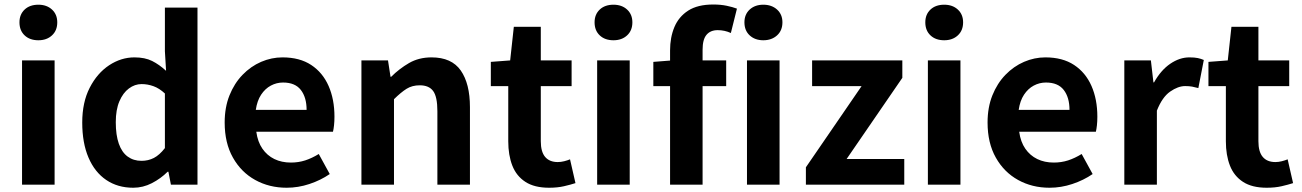

<svg xmlns="http://www.w3.org/2000/svg" viewBox="-20 -832 5864 865"><path d="M79.3 0V-559.8H226V0ZM152.9 -650.6Q114.2 -650.6 91 -672.6Q67.7 -694.5 67.7 -731.4Q67.7 -767.1 91 -789Q114.2 -810.8 152.9 -810.8Q190.5 -810.8 214.2 -789Q238 -767.1 238 -731.4Q238 -694.5 214.2 -672.6Q190.5 -650.6 152.9 -650.6Z M580.2 13.8Q510.3 13.8 458.6 -21.2Q406.9 -56.2 378.7 -122Q350.5 -187.8 350.5 -279.9Q350.5 -371.2 384.2 -436.8Q417.9 -502.4 471.7 -538Q525.6 -573.5 585.7 -573.5Q633 -573.5 665.3 -557.3Q697.6 -541.1 728.2 -513L722.9 -601.1V-797.9H869.7V0H750L738.7 -58.3H735.2Q704.5 -27.6 664.4 -6.9Q624.3 13.8 580.2 13.8ZM617.5 -107.4Q647.9 -107.4 673.3 -120.4Q698.6 -133.5 722.9 -164.8V-410.8Q697.8 -434.2 671.4 -443.7Q645 -453.2 618.1 -453.2Q587.2 -453.2 560.7 -433.4Q534.1 -413.7 517.9 -375.7Q501.6 -337.8 501.6 -281.5Q501.6 -223.5 515.3 -184.6Q529 -145.7 555.2 -126.6Q581.4 -107.4 617.5 -107.4Z M1271.4 13.8Q1192.9 13.8 1129.7 -21.2Q1066.5 -56.1 1029.4 -121.9Q992.2 -187.7 992.2 -279.9Q992.2 -348.1 1013.8 -402.2Q1035.4 -456.3 1072.6 -494.8Q1109.8 -533.2 1156.5 -553.4Q1203.3 -573.5 1252.7 -573.5Q1330.1 -573.5 1382 -539.3Q1433.9 -505.1 1460.4 -444.7Q1486.8 -384.4 1486.8 -306.4Q1486.8 -285.9 1484.9 -267.6Q1482.9 -249.4 1480.1 -238.4H1134.7Q1140.9 -192.8 1162.2 -162.1Q1183.4 -131.4 1216.1 -115.5Q1248.8 -99.6 1290.6 -99.6Q1324.6 -99.6 1355 -109.4Q1385.3 -119.3 1416.1 -138.2L1465.6 -47.9Q1424.7 -19.8 1374 -3Q1323.4 13.8 1271.4 13.8ZM1132.4 -336.9H1361.3Q1361.3 -393.2 1335.4 -426.7Q1309.6 -460.2 1255.1 -460.2Q1226 -460.2 1200.2 -446.4Q1174.4 -432.6 1156.4 -405.4Q1138.4 -378.2 1132.4 -336.9Z M1608.3 0V-559.8H1728L1739.4 -485.9H1742.2Q1778.5 -522.2 1822.7 -547.9Q1866.9 -573.5 1924.2 -573.5Q2014.6 -573.5 2055.9 -514.3Q2097.2 -455 2097.2 -349.1V0H1950.5V-330.9Q1950.5 -396 1931.5 -421.9Q1912.5 -447.7 1871.1 -447.7Q1836.9 -447.7 1811.6 -431.9Q1786.3 -416 1755 -385.1V0Z M2453.9 13.8Q2387.7 13.8 2347.1 -12.6Q2306.4 -39 2288.1 -86Q2269.8 -133 2269.8 -195.4V-444.1H2191.3V-553.2L2278.4 -559.8L2294.9 -711.4H2416.4V-559.8H2555.2V-444.1H2416.4V-195.8Q2416.4 -148 2436.1 -124.9Q2455.8 -101.9 2492.8 -101.9Q2507 -101.9 2522.1 -105.7Q2537.2 -109.6 2548.1 -114.2L2572.6 -7Q2550.3 0.2 2520.8 7Q2491.3 13.8 2453.9 13.8Z M2670.3 0V-559.8H2817V0ZM2743.9 -650.6Q2705.2 -650.6 2682 -672.6Q2658.7 -694.5 2658.7 -731.4Q2658.7 -767.1 2682 -789Q2705.2 -810.8 2743.9 -810.8Q2781.5 -810.8 2805.2 -789Q2829 -767.1 2829 -731.4Q2829 -694.5 2805.2 -672.6Q2781.5 -650.6 2743.9 -650.6Z M2998.8 0V-605.1Q2998.8 -663.3 3018.3 -710.1Q3037.9 -756.8 3080.6 -784.3Q3123.3 -811.7 3193.3 -811.7Q3226.7 -811.7 3253.9 -806Q3281.1 -800.3 3300.1 -793.1L3272.7 -683.3Q3244.6 -696.2 3213.4 -696.2Q3180.8 -696.2 3163.1 -675.3Q3145.3 -654.4 3145.3 -607.9V0ZM2923.4 -444.1V-553.2L3007.3 -559.8H3251.6V-444.1ZM3345.3 0V-559.8H3492.1V0ZM3418.9 -650.6Q3381.3 -650.6 3357.5 -672.6Q3333.8 -694.5 3333.8 -731.4Q3333.8 -767.1 3357.5 -789Q3381.3 -810.8 3418.9 -810.8Q3456.5 -810.8 3480.8 -789Q3505 -767.1 3505 -731.4Q3505 -694.5 3480.8 -672.6Q3456.5 -650.6 3418.9 -650.6Z M3610.7 0V-78.3L3861.7 -444.1H3638.7V-559.8H4045.2V-481.3L3794.2 -115.7H4053.9V0Z M4160.3 0V-559.8H4307V0ZM4233.9 -650.6Q4195.2 -650.6 4172 -672.6Q4148.7 -694.5 4148.7 -731.4Q4148.7 -767.1 4172 -789Q4195.2 -810.8 4233.9 -810.8Q4271.5 -810.8 4295.2 -789Q4319 -767.1 4319 -731.4Q4319 -694.5 4295.2 -672.6Q4271.5 -650.6 4233.9 -650.6Z M4708.4 13.8Q4629.9 13.8 4566.7 -21.2Q4503.5 -56.1 4466.4 -121.9Q4429.2 -187.7 4429.2 -279.9Q4429.2 -348.1 4450.8 -402.2Q4472.4 -456.3 4509.6 -494.8Q4546.8 -533.2 4593.5 -553.4Q4640.3 -573.5 4689.7 -573.5Q4767.1 -573.5 4819 -539.3Q4870.9 -505.1 4897.4 -444.7Q4923.8 -384.4 4923.8 -306.4Q4923.8 -285.9 4921.9 -267.6Q4919.9 -249.4 4917.1 -238.4H4571.7Q4577.9 -192.8 4599.2 -162.1Q4620.4 -131.4 4653.1 -115.5Q4685.8 -99.6 4727.6 -99.6Q4761.6 -99.6 4792 -109.4Q4822.3 -119.3 4853.1 -138.2L4902.6 -47.9Q4861.7 -19.8 4811 -3Q4760.4 13.8 4708.4 13.8ZM4569.4 -336.9H4798.3Q4798.3 -393.2 4772.4 -426.7Q4746.6 -460.2 4692.1 -460.2Q4663 -460.2 4637.2 -446.4Q4611.4 -432.6 4593.4 -405.4Q4575.4 -378.2 4569.4 -336.9Z M5045.3 0V-559.8H5165L5176.4 -460.8H5179.2Q5209.9 -515.8 5252.2 -544.7Q5294.5 -573.5 5338.3 -573.5Q5361.7 -573.5 5376.4 -570.4Q5391.2 -567.2 5403.4 -561.8L5378.8 -435.2Q5363.4 -439.4 5350.5 -441.8Q5337.6 -444.2 5319.3 -444.2Q5287.4 -444.2 5251.7 -419.3Q5216 -394.4 5192 -333.6V0Z M5686.9 13.8Q5620.7 13.8 5580.1 -12.6Q5539.4 -39 5521.1 -86Q5502.8 -133 5502.8 -195.4V-444.1H5424.3V-553.2L5511.4 -559.8L5527.9 -711.4H5649.4V-559.8H5788.2V-444.1H5649.4V-195.8Q5649.4 -148 5669.1 -124.9Q5688.8 -101.9 5725.8 -101.9Q5740 -101.9 5755.1 -105.7Q5770.2 -109.6 5781.1 -114.2L5805.6 -7Q5783.3 0.2 5753.8 7Q5724.3 13.8 5686.9 13.8Z"/></svg>

Font: Noto Sans KR Thin
Style: Regular
Weight: 100
Designer: Ryoko NISHIZUKA 西塚涼子 (kana, bopomofo & ideographs); Paul D. Hunt (Latin, Greek & Cyrillic); Sandoll Communications 산돌커뮤니
Foundry: Adobe
Version: Version 2.004-H2;hotconv 1.0.118;makeotfexe 2.5.65603